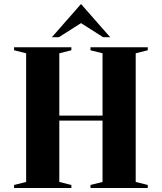

<svg xmlns="http://www.w3.org/2000/svg" viewBox="-20 -935 805 955"><path d="M50 0V-15L110 -30V-670L50 -685V-700H335V-685L275 -670V-360H490V-670L430 -685V-700H715V-685L655 -670V-30L715 -15V0H430V-15L490 -30V-335H275V-30L335 -15V0ZM238 -750 383 -915 528 -750H493L383 -820L273 -750Z"/></svg>

Font: Yeseva One
Style: Regular
Weight: 400
Designer: Jovanny Lemonad
Foundry: Jovanny Lemonad
Version: Version 2.000